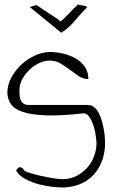

<svg xmlns="http://www.w3.org/2000/svg" viewBox="-20 -833 519 854"><path d="M51.8 -74.2Q56.6 -85.9 66.9 -88.9Q77.1 -91.8 88.9 -74.2Q88.9 -72.3 98.1 -68.8Q107.4 -65.4 121.6 -61Q135.7 -56.6 154.8 -52.2Q173.8 -47.9 192.4 -44.4Q210.9 -41 228.5 -38.6Q246.1 -36.1 258.8 -36.1Q292 -36.1 319.8 -50.3Q347.7 -64.5 367.7 -86.9Q387.7 -109.4 398.4 -138.2Q409.2 -167 409.2 -197.3Q409.2 -206.1 406.2 -228Q403.3 -250 396.5 -272Q389.6 -293.9 378.4 -311.5Q367.2 -329.1 351.6 -329.1Q250 -317.4 185.1 -319.8Q120.1 -322.3 82 -335Q43.9 -347.7 28.8 -369.6Q13.7 -391.6 12.7 -419.9Q12.7 -455.1 30.3 -487.8Q47.9 -520.5 75.2 -545.9Q102.5 -571.3 136.2 -586.4Q169.9 -601.6 203.1 -601.6Q230.5 -601.6 260.3 -594.7Q290 -587.9 315.4 -573.7Q340.8 -559.6 356.9 -536.6Q373 -513.7 373 -481.4Q349.6 -481.4 330.1 -494.6Q310.5 -507.8 291 -522.5Q271.5 -537.1 250 -550.3Q228.5 -563.5 200.2 -563.5Q176.8 -563.5 152.8 -551.8Q128.9 -540 109.9 -521.5Q90.8 -502.9 78.6 -480Q66.4 -457 66.4 -432.6Q66.4 -422.9 66.9 -411.6Q67.4 -400.4 71.3 -390.1Q75.2 -379.9 83.5 -373Q91.8 -366.2 107.4 -366.2H370.1Q386.7 -366.2 398.9 -356Q411.1 -345.7 419.4 -330.1Q427.7 -314.5 433.1 -294.9Q438.5 -275.4 441.9 -256.8Q445.3 -238.3 446.3 -222.2Q447.3 -206.1 447.3 -197.3Q447.3 -159.2 436.5 -125.5Q425.8 -91.8 404.3 -64.9Q382.8 -38.1 350.6 -21Q318.4 -3.9 276.4 0Q255.9 2 223.1 -1Q190.4 -3.9 157.2 -12.2Q124 -20.5 94.7 -35.6Q65.4 -50.8 51.8 -74.2ZM250 -737.3Q266.6 -752 274.9 -760.7Q283.2 -769.5 290 -776.4Q296.9 -783.2 304.2 -791Q311.5 -798.8 326.2 -813.5Q334 -810.5 341.3 -809.6Q348.6 -808.6 354 -807.6Q359.4 -806.6 362.8 -805.2Q366.2 -803.7 366.2 -798.8Q350.6 -784.2 337.4 -769Q324.2 -753.9 312 -739.7Q299.8 -725.6 285.6 -712.4Q271.5 -699.2 252 -687.5L112.3 -801.8L142.6 -810.5Q157.2 -800.8 169.9 -792Q182.6 -783.2 195.8 -774.9Q209 -766.6 222.2 -757.8Q235.4 -749 250 -737.3Z"/></svg>

Font: Annie Use Your Telescope
Style: Regular
Weight: 400
Designer: Kimberly Geswein
Foundry: Kimberly Geswein
Version: Version 1.002 2001